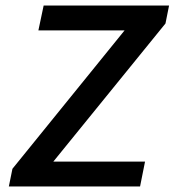

<svg xmlns="http://www.w3.org/2000/svg" viewBox="-20 -675 640 695"><path d="M487 0H12L25 -64L431 -565H119L138 -655H592L579 -590L173 -90H505Z"/></svg>

Font: TypoPRO Source Code Pro
Style: Italic
Weight: 600
Italic angle: -11°
Monospace: yes
Designer: Paul D. Hunt, Teo Tuominen
Foundry: Adobe Systems Incorporated
Version: Version 1.030;PS 1.0;hotconv 1.0.84;makeotf.lib2.5.63406